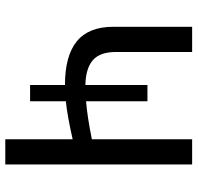

<svg xmlns="http://www.w3.org/2000/svg" viewBox="-30 -698 728 707"><g transform="rotate(90 333.5 -344.0)"><path d="M292.5 -219.7V-91.3H352.5V-223.1C387 -226.4 433.6 -234.7 492.2 -248V0H585V-688H492.2V-318.8C438.2 -307.8 391.6 -300.6 352.5 -297.4V-523.4H292.5V-294.9C251.1 -295.9 220.5 -305.2 200.7 -322.8C180.8 -340.3 170.9 -368.7 170.9 -407.7V-688H78.1V-397.9C78.1 -337.4 95.9 -292.6 131.6 -263.4C167.2 -234.3 220.9 -219.7 292.5 -219.7Z"/></g></svg>

Font: Arimo
Style: Regular
Weight: 400
Designer: Steve Matteson
Foundry: Monotype Imaging Inc.
Version: Version 1.32